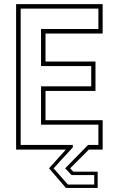

<svg xmlns="http://www.w3.org/2000/svg" viewBox="-20 -720 572 924"><path d="M297.5 184.5 216 90 297 0H57.5V-700H474V-558.5H199V-424H439.5V-282.5H199V-141.5H474V0H407.5L317.5 90L332.5 106H450V184.5ZM306.5 168H433.5V122.5H324.5L293.5 90L404 -22.5H453.5V-120H177.5V-304.5H419V-402H177.5V-580.5H453.5V-678.5H79.5V-22.5H330.5V-11L238 90Z"/></svg>

Font: Tourney ExtraLight
Style: Regular
Weight: 250
Designer: Tyler Finck
Foundry: Etcetera Type Co
Version: Version 1.015